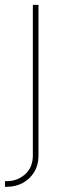

<svg xmlns="http://www.w3.org/2000/svg" viewBox="-56 -542 246 767"><path d="M75.2 -522.5H97.7V79.1Q97.7 117.7 80.3 145.8Q63 173.8 34.7 189Q6.3 204.1 -27.3 204.1H-36.1V181.6H-27.3Q13.2 181.6 44.2 154.3Q75.2 127 75.2 79.1Z"/></svg>

Font: Inter 28pt Thin
Style: Regular
Weight: 250
Designer: Rasmus Andersson
Foundry: rsms
Version: Version 4.001;git-66647c0bb